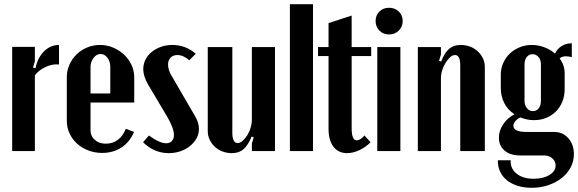

<svg xmlns="http://www.w3.org/2000/svg" viewBox="-20 -719 2752 914"><path d="M146 -496V-427L137 -398L149 -394Q159 -444 189.5 -474.5Q220 -505 261 -505V-412Q245 -414 228 -410.5Q211 -407 195.5 -399.5Q180 -392 167 -382Q154 -372 146 -360V0H38V-496Z M298 -351Q298 -383 310.5 -411Q323 -439 344.5 -460Q366 -481 395 -493Q424 -505 456 -505Q489 -505 518.5 -492.5Q548 -480 570.5 -459Q593 -438 606 -410Q619 -382 619 -351V-231H411V-98Q411 -71 431.5 -53Q452 -35 484 -35Q516 -35 540.5 -53Q565 -71 579 -106L618 -91Q598 -43 558.5 -17Q519 9 466 9Q431 9 400 -3Q369 -15 346.5 -35.5Q324 -56 311 -84Q298 -112 298 -144ZM505 -274V-401Q505 -426 491.5 -444Q478 -462 458 -462Q440 -462 425.5 -443.5Q411 -425 411 -401V-274Z M881 -432Q853 -457 824 -457Q804 -457 792 -444.5Q780 -432 780 -412Q780 -386 797 -358L908 -167Q927 -136 927 -105Q927 -81 915.5 -60.5Q904 -40 884.5 -24Q865 -8 839 1Q813 10 783 10Q748 10 717 -3.5Q686 -17 661 -42L689 -74Q740 -37 771 -37Q788 -37 798 -47.5Q808 -58 808 -76Q808 -93 799.5 -115.5Q791 -138 775 -165L687 -313Q662 -355 662 -390Q662 -414 672.5 -435Q683 -456 702 -471.5Q721 -487 746 -496Q771 -505 800 -505Q864 -505 912 -463Z M1178 -69Q1160 -26 1138.5 -8Q1117 10 1084 10Q1060 10 1039 2Q1018 -6 1002.5 -20.5Q987 -35 978 -54Q969 -73 969 -95V-495H1086V-87Q1086 -38 1112 -38Q1123 -38 1135 -48.5Q1147 -59 1157 -75Q1167 -91 1173 -110.5Q1179 -130 1179 -149V-495H1289V0H1179V-36L1188 -65Z M1360 -699H1470V0H1360Z M1632 10Q1591 10 1567.5 -20.5Q1544 -51 1544 -105V-452H1494V-495H1544V-609L1654 -645V-495H1747V-452H1654V-109Q1654 -51 1678 -51Q1695 -51 1715 -74L1744 -42Q1722 -19 1691.5 -4.5Q1661 10 1632 10Z M1768 -619Q1768 -646 1786 -664Q1804 -682 1832 -682Q1860 -682 1878.5 -664Q1897 -646 1897 -619Q1897 -592 1878.5 -573.5Q1860 -555 1832 -555Q1804 -555 1786 -573.5Q1768 -592 1768 -619ZM1886 -495V0H1776V-495Z M2080 -426Q2097 -469 2118.5 -487Q2140 -505 2173 -505Q2197 -505 2218 -497Q2239 -489 2254.5 -474.5Q2270 -460 2279 -441Q2288 -422 2288 -400V0H2171V-408Q2171 -457 2146 -457Q2134 -457 2122.5 -446.5Q2111 -436 2101 -420Q2091 -404 2085 -384.5Q2079 -365 2079 -346V0H1969V-495H2079V-459L2070 -430Z M2511 175Q2474 175 2444 165.5Q2414 156 2393 139Q2372 122 2360.5 97.5Q2349 73 2350 44H2411Q2409 84 2439.5 108Q2470 132 2521 132Q2566 132 2595.5 114Q2625 96 2625 69Q2625 49 2609.5 35Q2594 21 2571 21H2456Q2409 21 2382 -2Q2355 -25 2355 -64Q2355 -97 2375 -127Q2395 -157 2429 -175Q2397 -196 2380.5 -228.5Q2364 -261 2364 -299V-364Q2364 -393 2375.5 -419Q2387 -445 2407 -464Q2427 -483 2454 -494Q2481 -505 2511 -505Q2541 -505 2570 -494.5Q2599 -484 2622 -464Q2633 -487 2654 -500Q2675 -513 2702 -513V-447Q2687 -451 2674 -451Q2656 -451 2644 -441Q2668 -409 2668 -370V-295Q2668 -262 2657 -235Q2646 -208 2626.5 -188.5Q2607 -169 2580.5 -158Q2554 -147 2522 -147Q2505 -147 2488.5 -150.5Q2472 -154 2457 -160Q2442 -153 2433 -142Q2424 -131 2424 -120Q2424 -91 2487 -91H2617Q2659 -91 2685.5 -61Q2712 -31 2712 15Q2712 49 2696.5 78Q2681 107 2654 128.5Q2627 150 2590 162.5Q2553 175 2511 175ZM2477 -238Q2477 -218 2488.5 -204Q2500 -190 2517 -190Q2534 -190 2544.5 -203.5Q2555 -217 2555 -238V-413Q2555 -434 2543.5 -447.5Q2532 -461 2515 -461Q2498 -461 2487.5 -447.5Q2477 -434 2477 -413Z"/></svg>

Font: Moniqa ExtBd Paragraph
Style: Regular
Weight: 800
Designer: Rajesh Rajput
Foundry: Rajesh Rajput
Version: Version 1.000